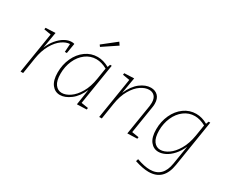

<svg xmlns="http://www.w3.org/2000/svg" viewBox="-140 -1263 2383 1985"><g transform="rotate(30 1051.5 -270.5)"><path d="M416 -525 396 -405H372L378 -502Q334 -501 284.5 -466.5Q235 -432 194.5 -361.5Q154 -291 138 -191L108 0H77L155 -487L72 -501L75 -521L191 -526L158 -332Q182 -391 219.5 -436Q257 -481 300 -505.5Q343 -530 384 -530Q402 -530 416 -525Z M786 -35 869 -22 866 -2 751 2 780 -186Q739 -91 674 -42Q609 7 549 7Q490 7 452 -41.5Q414 -90 414 -185Q414 -278 450.5 -357.5Q487 -437 551.5 -483.5Q616 -530 695 -530Q762 -530 833 -491L844 -523H864ZM802 -333 823 -466Q756 -503 694 -503Q624 -503 567 -460.5Q510 -418 478 -345.5Q446 -273 446 -188Q446 -104 476.5 -62.5Q507 -21 555 -21Q601 -21 652 -55.5Q703 -90 744.5 -160.5Q786 -231 802 -333ZM830 -744 661 -631 646 -651 807 -778Z M1390 -35 1473 -22 1470 -2 1353 2 1411 -358Q1414 -379 1414 -398Q1414 -450 1389.5 -476Q1365 -502 1325 -502Q1278 -502 1227 -468Q1176 -434 1134.5 -363.5Q1093 -293 1077 -191L1047 0H1016L1094 -487L1011 -501L1014 -521L1130 -526L1097 -334Q1141 -434 1204.5 -482Q1268 -530 1330 -530Q1382 -530 1414 -498Q1446 -466 1446 -404Q1446 -381 1442 -360Z M2020 -523H2040L1952 31Q1920 237 1740 237Q1672 237 1574 205L1583 177Q1676 210 1741 210Q1894 210 1922 33L1958 -189Q1929 -123 1889 -79Q1849 -35 1806.5 -14Q1764 7 1725 7Q1666 7 1628 -41.5Q1590 -90 1590 -185Q1590 -278 1626.5 -357.5Q1663 -437 1727.5 -483.5Q1792 -530 1871 -530Q1941 -530 2008 -491ZM1978 -333 1999 -466Q1932 -503 1870 -503Q1800 -503 1743 -460.5Q1686 -418 1654 -345.5Q1622 -273 1622 -188Q1622 -104 1652.5 -62.5Q1683 -21 1731 -21Q1777 -21 1827.5 -55.5Q1878 -90 1919.5 -160.5Q1961 -231 1978 -333Z"/></g></svg>

Font: Bitter Pro ExtraLight
Style: Italic
Weight: 275
Italic angle: -9°
Designer: Sol Matas, and Bitter project Authors
Foundry: Sol Matas
Version: Version 1.010